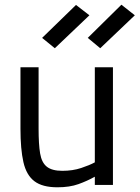

<svg xmlns="http://www.w3.org/2000/svg" viewBox="-20 -786 593 816"><path d="M224 10Q160 10 126 -16Q92 -42 79.5 -97Q67 -152 67 -239V-500H144V-239Q144 -173 150.5 -134Q157 -95 179 -77.5Q201 -60 245 -60Q289 -60 325 -72Q361 -84 383 -96V-500H460V0H383V-35Q351 -17 313.5 -3.5Q276 10 224 10ZM406 -581 353 -625 496 -766 553 -721ZM213 -581 159 -625 303 -765 360 -721Z"/></svg>

Font: Cairo
Style: Regular
Weight: 400
Designer: Mohamed Gaber, Accademia di Belle Arti di Urbino
Foundry: Kief Type Foundry, Accademia di Belle Arti di Urbino
Version: Version 3.120